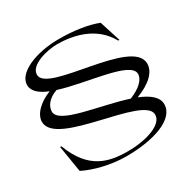

<svg xmlns="http://www.w3.org/2000/svg" viewBox="-198 -909 1312 1317"><g transform="rotate(-30 457.5 -250.5)"><path d="M88 -549C89 -498 134 -463 201 -436C105 -399 49 -335 50 -279C52 -80 748 -91 748 64C748 143 609 189 461 189C311 189 167 157 82 -69H72L106 140C190 182 314 214 436 214C652 214 838 152 838 34C838 -25 782 -66 703 -98C813 -140 876 -199 876 -266C876 -474 182 -429 182 -577C182 -656 331 -690 404 -690C529 -690 698 -656 782 -502H792L739 -668C665 -697 560 -715 434 -715C249 -715 87 -645 88 -549ZM144 -307C144 -346 172 -394 246 -420C452 -354 786 -339 786 -236C786 -194 742 -148 658 -114C452 -182 144 -208 144 -307Z"/></g></svg>

Font: Sprat Extended
Style: Regular
Weight: 400
Width: 9
Designer: Ethan Nakache
Foundry: Collletttivo
Version: Version 2.000;Glyphs 3.2 (3217)